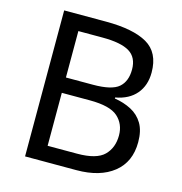

<svg xmlns="http://www.w3.org/2000/svg" viewBox="-106 -810 862 907"><g transform="rotate(15 325.0 -357.0)"><path d="M301 -714Q435 -714 503.5 -674.5Q572 -635 572 -537Q572 -474 537 -432.5Q502 -391 436 -379V-374Q481 -367 517.5 -348Q554 -329 575 -294Q596 -259 596 -203Q596 -106 529.5 -53Q463 0 348 0H97V-714ZM319 -410Q411 -410 445 -439.5Q479 -469 479 -527Q479 -586 437.5 -611.5Q396 -637 305 -637H187V-410ZM187 -335V-76H331Q426 -76 463 -113Q500 -150 500 -210Q500 -266 461.5 -300.5Q423 -335 324 -335Z"/></g></svg>

Font: Noto Sans Hatran
Style: Regular
Weight: 400
Designer: Monotype Design Team
Foundry: Monotype Imaging Inc.
Version: Version 2.001; ttfautohint (v1.8.4.7-5d5b)